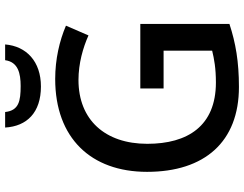

<svg xmlns="http://www.w3.org/2000/svg" viewBox="-124 -840 974 767"><g transform="rotate(-90 363.5 -457.0)"><path d="M569 -924H506C499 -872 453 -862 403 -862C343 -862 305 -869 299 -924H237C242 -837 297 -781 401 -781C501 -781 562 -839 569 -924ZM393 -384V-291H544V-97C511 -89 474 -82 417 -82C243 -82 172 -195 172 -356C172 -525 268 -631 427 -631C493 -631 556 -613 605 -591L644 -681C583 -707 510 -724 431 -724C195 -724 60 -581 60 -357C60 -127 180 10 399 10C500 10 575 -3 651 -28V-384Z"/></g></svg>

Font: Noto Sans Gunjala Gondi Medium
Style: Regular
Weight: 500
Designer: Ek Type
Foundry: Ek Type
Version: Version 1.004